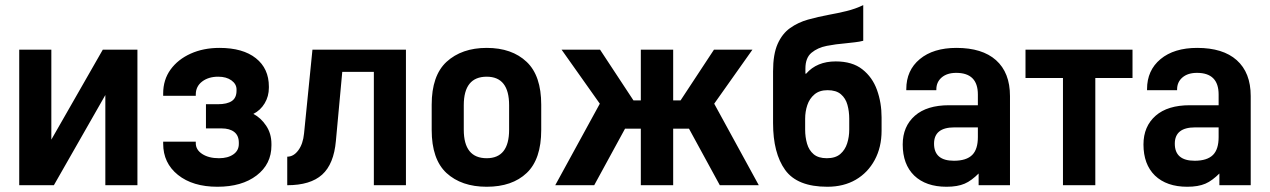

<svg xmlns="http://www.w3.org/2000/svg" viewBox="-20 -710 4868 736"><path d="M53.7 -519.5H176.8V-174.8L374 -519.5H506.8V0H383.8V-345.7L186.5 0H53.7Z M605.5 -167H730.5V-161.1Q730.5 -135.7 755.4 -119.6Q780.3 -103.5 819.3 -103.5Q853.5 -103.5 874.5 -118.2Q895.5 -132.8 895.5 -158.2V-163.1Q895.5 -190.4 877.9 -204.1Q860.4 -217.8 829.1 -217.8H769.5V-310.5H815.4Q850.6 -310.5 868.7 -322.8Q886.7 -335 886.7 -362.3V-367.2Q886.7 -387.7 867.2 -401.9Q847.7 -416 816.4 -416Q779.3 -416 754.9 -397.5Q730.5 -378.9 730.5 -347.7V-342.8H605.5V-351.6Q605.5 -404.3 633.8 -443.4Q662.1 -482.4 710.9 -504.4Q759.8 -526.4 821.3 -526.4Q911.1 -526.4 960.9 -486.8Q1010.7 -447.3 1010.7 -377.9V-374Q1010.7 -340.8 994.6 -314Q978.5 -287.1 951.2 -273.4Q979.5 -258.8 1000 -228.5Q1020.5 -198.2 1020.5 -158.2V-152.3Q1020.5 -81.1 963.9 -37.6Q907.2 5.9 813.5 5.9Q718.8 5.9 662.1 -39.6Q605.5 -85 605.5 -159.2Z M1177.7 -519.5H1536.1V0H1413.1V-434.6H1292L1267.6 -169.9Q1259.8 -81.1 1214.8 -40.5Q1169.9 0 1081.1 0V-109.4Q1105.5 -109.4 1123.5 -133.8Q1141.6 -158.2 1145.5 -198.2Z M1691.4 -46.9Q1634.8 -99.6 1634.8 -211.9V-308.6Q1634.8 -419.9 1691.4 -472.7Q1750 -526.4 1845.7 -526.4Q1942.4 -526.4 1999 -472.7Q2054.7 -419.9 2054.7 -308.6V-211.9Q2054.7 -99.6 1999 -46.9Q1943.4 5.9 1845.7 5.9Q1749 5.9 1691.4 -46.9ZM1931.6 -212.9V-306.6Q1931.6 -416 1845.7 -416Q1757.8 -416 1757.8 -306.6V-212.9Q1757.8 -103.5 1845.7 -103.5Q1931.6 -103.5 1931.6 -212.9Z M2132.8 -519.5H2280.3L2408.2 -325.2H2436.5V-519.5H2560.5V-325.2H2588.9L2716.8 -519.5H2864.3L2717.8 -312.5L2888.7 0H2739.3L2621.1 -216.8H2560.5V0H2436.5V-216.8H2376L2257.8 0H2108.4L2279.3 -312.5Z M3183.6 -474.6Q3247.1 -474.6 3285.6 -444.3Q3324.2 -414.1 3341.8 -365.2Q3359.4 -316.4 3359.4 -259.8V-209Q3359.4 -145.5 3333 -96.7Q3306.6 -47.9 3260.3 -21Q3213.9 5.9 3151.4 5.9Q3036.1 5.9 2989.7 -58.6Q2943.4 -123 2943.4 -238.3V-436.5Q2943.4 -502 2960.9 -541.5Q2978.5 -581.1 3008.8 -602.5Q3039.1 -624 3077.1 -634.8Q3115.2 -645.5 3157.2 -653.3Q3190.4 -659.2 3224.6 -667.5Q3258.8 -675.8 3289.1 -690.4V-553.7Q3274.4 -549.8 3256.8 -547.9Q3239.3 -545.9 3220.7 -543.9Q3184.6 -541 3149.4 -534.2Q3114.3 -527.3 3090.8 -507.8Q3067.4 -488.3 3067.4 -447.3V-427.7H3070.3Q3111.3 -474.6 3183.6 -474.6ZM3152.3 -364.3Q3121.1 -364.3 3102.1 -348.1Q3083 -332 3074.7 -307.1Q3066.4 -282.2 3066.4 -254.9V-212.9Q3066.4 -184.6 3073.7 -159.2Q3081.1 -133.8 3099.1 -118.7Q3117.2 -103.5 3149.4 -103.5Q3182.6 -103.5 3201.2 -119.6Q3219.7 -135.7 3227.5 -160.6Q3235.4 -185.5 3235.4 -212.9V-254.9Q3235.4 -283.2 3228.5 -308.1Q3221.7 -333 3203.6 -348.6Q3185.5 -364.3 3152.3 -364.3Z M3797.9 -479.5Q3851.6 -431.6 3851.6 -341.8V0H3731.4V-44.9Q3718.8 -32.2 3705.1 -22Q3691.4 -11.7 3677.7 -5.9Q3650.4 5.9 3608.4 5.9Q3529.3 5.9 3484.4 -37.1Q3440.4 -80.1 3440.4 -156.2Q3440.4 -225.6 3487.3 -266.6Q3533.2 -306.6 3618.2 -306.6H3728.5V-347.7Q3728.5 -430.7 3645.5 -430.7Q3610.4 -430.7 3589.8 -413.1Q3569.3 -395.5 3569.3 -367.2V-364.3H3454.1V-368.2Q3454.1 -440.4 3505.9 -483.4Q3557.6 -526.4 3646.5 -526.4Q3745.1 -526.4 3797.9 -479.5ZM3707 -116.2Q3728.5 -137.7 3728.5 -184.6V-221.7H3638.7Q3560.5 -221.7 3560.5 -159.2Q3560.5 -93.8 3636.7 -93.8Q3684.6 -93.8 3707 -116.2Z M3911.1 -519.5H4321.3V-411.1H4178.7V0H4054.7V-411.1H3911.1Z M4720.7 -479.5Q4774.4 -431.6 4774.4 -341.8V0H4654.3V-44.9Q4641.6 -32.2 4627.9 -22Q4614.3 -11.7 4600.6 -5.9Q4573.2 5.9 4531.2 5.9Q4452.1 5.9 4407.2 -37.1Q4363.3 -80.1 4363.3 -156.2Q4363.3 -225.6 4410.2 -266.6Q4456.1 -306.6 4541 -306.6H4651.4V-347.7Q4651.4 -430.7 4568.4 -430.7Q4533.2 -430.7 4512.7 -413.1Q4492.2 -395.5 4492.2 -367.2V-364.3H4377V-368.2Q4377 -440.4 4428.7 -483.4Q4480.5 -526.4 4569.3 -526.4Q4668 -526.4 4720.7 -479.5ZM4629.9 -116.2Q4651.4 -137.7 4651.4 -184.6V-221.7H4561.5Q4483.4 -221.7 4483.4 -159.2Q4483.4 -93.8 4559.6 -93.8Q4607.4 -93.8 4629.9 -116.2Z"/></svg>

Font: Dinish
Style: Bold
Weight: 700
Designer: Bert Driehuis
Foundry: Playbeing
Version: Version 3.006; git-39231f3c-release